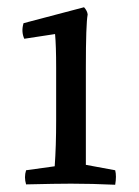

<svg xmlns="http://www.w3.org/2000/svg" viewBox="-20 -837 383 530"><path d="M217 -650V-382L298 -367Q302 -351 298 -327Q235 -330 176 -330Q136 -330 52 -328Q46 -348 52 -367L131 -378Q135 -433 135 -505V-650Q135 -711 132 -743L47 -730Q38 -750 45 -773L212 -817Q221 -807 222 -797Q217 -771 217 -650Z"/></svg>

Font: Adamina
Style: Regular
Weight: 400
Designer: Cyreal (www.cyreal.org)
Foundry: Alexei Vanyashin
Version: Version 1.013